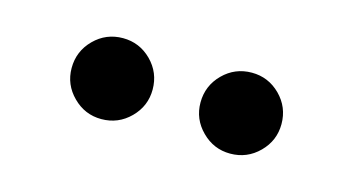

<svg xmlns="http://www.w3.org/2000/svg" viewBox="-33 -1061 567 308"><g transform="rotate(15 250.0 -907.0)"><path d="M357 -840Q329.5 -840 309.8 -859.8Q290 -879.5 290 -907Q290 -935 309.8 -954.8Q329.5 -974.5 357.5 -974.5Q385 -974.5 404.8 -954.8Q424.5 -935 424.5 -907Q424.5 -879.5 404.8 -859.8Q385 -840 357 -840ZM143 -840Q115.5 -840 95.8 -859.8Q76 -879.5 76 -907Q76 -935 95.8 -954.8Q115.5 -974.5 143.5 -974.5Q171 -974.5 190.8 -954.8Q210.5 -935 210.5 -907Q210.5 -879.5 190.8 -859.8Q171 -840 143 -840Z"/></g></svg>

Font: Bodoni Moda 9pt Black
Style: Regular
Weight: 900
Designer: Owen Earl
Foundry: indestructible type
Version: Version 2.005